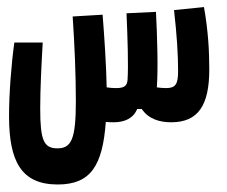

<svg xmlns="http://www.w3.org/2000/svg" viewBox="-20 -334 626 529"><path d="M139.2 174.3C230 174.3 262.7 122.1 271.5 2C277.3 2.4 284.7 2.9 293.5 2.9C323.7 2.9 347.7 -8.3 357.9 -33.7H370.6C389.6 -5.4 420.9 2.9 451.7 2.9C526.4 2.9 556.6 -44.4 556.6 -142.6C556.6 -193.4 553.7 -248.5 542 -314.5L459.5 -306.2C467.3 -237.3 470.7 -184.1 470.7 -137.7C470.7 -101.1 462.9 -91.3 437.5 -91.3C427.7 -91.3 419.4 -92.3 412.1 -93.3C416 -145.5 413.1 -235.8 409.7 -301.3L328.6 -297.4C331.5 -229.5 334 -153.8 331.5 -115.2C330.6 -98.1 323.2 -91.3 300.3 -91.3C291 -91.3 284.2 -91.8 273.9 -93.3C272.9 -151.4 267.6 -232.4 262.7 -293.5L180.2 -288.6C185.5 -210.4 189 -128.9 189 -55.2C189 49.3 176.8 74.7 138.2 74.7C100.6 74.7 90.8 52.7 90.8 -34.7C90.8 -89.4 94.2 -155.3 97.7 -216.8H19.5C11.2 -157.7 4.9 -75.7 4.9 -14.2C4.9 109.9 38.1 174.3 139.2 174.3Z"/></svg>

Font: Cascadia Code PL
Style: Regular
Weight: 400
Monospace: yes
Designer: Aaron Bell
Foundry: Saja Typeworks
Version: Version 2404.023